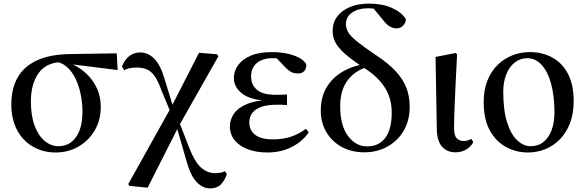

<svg xmlns="http://www.w3.org/2000/svg" viewBox="-20 -833 3258 1069"><path d="M289 16Q220 16 163.5 -16.5Q107 -49 75 -109Q43 -169 43 -252Q43 -338 77 -399.5Q111 -461 183 -495.5Q255 -530 369 -532L630 -536L635 -443L356 -478L334 -488Q240 -488 196 -427.5Q152 -367 152 -268Q152 -188 173 -132.5Q194 -77 229 -48Q264 -19 305 -19Q367 -19 403 -69.5Q439 -120 439 -211Q439 -261 429 -309Q419 -357 399.5 -397Q380 -437 350.5 -462Q321 -487 283 -490L301 -499Q347 -493 390 -472Q433 -451 467 -417Q501 -383 521 -338Q541 -293 541 -238Q541 -164 507.5 -107Q474 -50 417 -17Q360 16 289 16Z M701 202 694 192 934 -238 1088 -539 1188 -531 1196 -520 974 -128 802 212ZM1149 216Q1108 216 1073.5 179Q1039 142 1016 56L961 -136H952L976 -158L1034 -9Q1065 70 1100 100.5Q1135 131 1177 131Q1193 131 1208 128.5Q1223 126 1233 120L1243 137Q1230 174 1208.5 195Q1187 216 1149 216ZM932 -202 878 -332Q860 -383 840.5 -410Q821 -437 797 -447Q773 -457 741 -457Q716 -457 700 -453Q684 -449 671 -442L659 -463Q674 -501 700 -521Q726 -541 761 -541Q804 -541 838 -507Q872 -473 893 -404L948 -225H960Z M1468 16Q1408 16 1361 -1.5Q1314 -19 1287 -51.5Q1260 -84 1260 -129Q1260 -167 1282.5 -200Q1305 -233 1355.5 -254Q1406 -275 1489 -278V-270Q1380 -274 1331 -310Q1282 -346 1282 -399Q1282 -437 1305.5 -470Q1329 -503 1376 -523Q1423 -543 1495 -543Q1536 -543 1574 -535.5Q1612 -528 1641.5 -513.5Q1671 -499 1685 -476Q1687 -452 1674.5 -438Q1662 -424 1640 -424Q1620 -424 1604.5 -430.5Q1589 -437 1565 -462L1505 -525H1564L1580 -502Q1554 -505 1535.5 -507Q1517 -509 1498 -509Q1441 -509 1409.5 -481.5Q1378 -454 1378 -408Q1378 -362 1410 -333.5Q1442 -305 1518 -305Q1532 -305 1545.5 -305.5Q1559 -306 1578 -307V-248Q1556 -250 1545 -250Q1534 -250 1525 -250Q1465 -250 1431 -236.5Q1397 -223 1382.5 -201Q1368 -179 1368 -151Q1368 -108 1400.5 -82.5Q1433 -57 1500 -57Q1556 -57 1600.5 -72Q1645 -87 1683 -116L1699 -96Q1666 -47 1606 -15.5Q1546 16 1468 16Z M2010 15Q1936 15 1881.5 -15.5Q1827 -46 1796.5 -98.5Q1766 -151 1766 -217Q1766 -293 1798.5 -347Q1831 -401 1887.5 -434Q1944 -467 2017 -478V-488L2036 -465Q1976 -446 1940.5 -413.5Q1905 -381 1889.5 -338Q1874 -295 1874 -243Q1874 -134 1917.5 -76Q1961 -18 2024 -18Q2090 -18 2125.5 -66Q2161 -114 2161 -206Q2161 -287 2121.5 -347.5Q2082 -408 2007 -455Q1937 -501 1899.5 -534.5Q1862 -568 1847 -597.5Q1832 -627 1832 -661Q1832 -707 1857.5 -741Q1883 -775 1928.5 -794Q1974 -813 2035 -813Q2108 -813 2162 -789Q2216 -765 2240 -726Q2239 -705 2224 -690Q2209 -675 2187 -675Q2168 -675 2149 -686.5Q2130 -698 2111 -724L2053 -794L2112 -788L2116 -764Q2100 -775 2078 -781Q2056 -787 2031 -787Q1976 -787 1941 -763.5Q1906 -740 1906 -698Q1906 -675 1919 -653Q1932 -631 1968.5 -601.5Q2005 -572 2075 -525Q2143 -480 2183.5 -436Q2224 -392 2242.5 -344.5Q2261 -297 2261 -238Q2261 -162 2227.5 -105Q2194 -48 2136.5 -16.5Q2079 15 2010 15Z M2516 15Q2469 15 2441 -16.5Q2413 -48 2412 -116L2405 -516L2517 -538L2525 -531Q2520 -439 2517 -374Q2514 -309 2512 -263Q2510 -217 2509 -183.5Q2508 -150 2508 -123Q2508 -78 2523 -63Q2538 -48 2561 -48Q2575 -48 2585.5 -51.5Q2596 -55 2605 -59L2615 -42Q2606 -21 2579.5 -3Q2553 15 2516 15Z M2920 16Q2854 16 2797.5 -14.5Q2741 -45 2707 -107Q2673 -169 2673 -264Q2673 -333 2694 -385Q2715 -437 2751 -472Q2787 -507 2833 -525Q2879 -543 2929 -543Q3001 -543 3056.5 -512Q3112 -481 3143 -420.5Q3174 -360 3174 -270Q3174 -199 3153 -145.5Q3132 -92 3096 -56Q3060 -20 3014.5 -2Q2969 16 2920 16ZM2934 -19Q2977 -19 3006.5 -43Q3036 -67 3051.5 -109.5Q3067 -152 3067 -205Q3067 -300 3048 -368Q3029 -436 2995 -472.5Q2961 -509 2916 -509Q2877 -509 2846.5 -485.5Q2816 -462 2799 -419.5Q2782 -377 2782 -322Q2782 -219 2803.5 -151.5Q2825 -84 2860 -51.5Q2895 -19 2934 -19Z"/></svg>

Font: Noto Serif KR SemiBold
Style: Regular
Weight: 600
Designer: Ryoko NISHIZUKA 西塚涼子 (kana & ideographs); Frank Grießhammer (Latin, Greek & Cyrillic); Wenlong ZHANG 张文龙 (bopomofo); San
Foundry: Adobe
Version: Version 2.003-H1;hotconv 1.1.1;makeotfexe 2.6.0